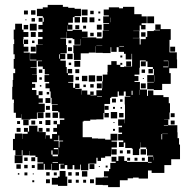

<svg xmlns="http://www.w3.org/2000/svg" viewBox="-20 -742 774 785"><path d="M72 -75H40V-107H72V-128H69V-108H43V-128H33V-174H41V-196H71V-174H72V-195H93V-203H78V-219H94V-204H99V-228H133V-204H138V-219H154V-203H139V-202H167V-175H168V-189H184V-175H193V-194H213V-203H198V-219H213V-234H199V-248H213V-234H225V-252H243V-258H223V-283H218V-288H193V-314H216V-316H191V-342H187V-368H183V-381H166V-401H181V-407H162V-435H181V-438H163V-460H155V-470H135V-492H152V-494H130V-467H105V-465H130V-437H111V-436H131V-406H111V-399H124V-383H111V-374H129V-353H138V-340H155V-322H138V-318H163V-284H135V-283H158V-259H134V-282H131V-256H104V-253H68V-275H67V-260H45V-281H36V-321H37V-335H30V-387H32V-415H34V-443H42V-461H36V-501H40V-520H35V-562H38V-581H36V-621H42V-645H70V-621H76V-581H74V-562H77V-551H96V-531H77V-527H102V-495H129V-523V-498H103V-524H128V-559H155V-560H135V-582H154V-591H136V-611H154V-622H137V-640H154V-653H138V-669H154V-653H159V-670H155V-676H131V-706H155V-712H175V-722H237V-714H259V-710H285V-706H311V-676H285V-672H307V-650H285V-672H278V-649H259V-641H276V-621H256V-638H255V-616H277V-620H315V-613H338V-589H374V-585H398V-589H400V-617H426V-618H403V-644H426V-647H402V-675H425V-679H404V-703H425V-712H467V-708H483V-714H529V-684H559V-675H580V-647H559V-640H575V-622H557V-638H551V-616H525V-615H550V-587H523V-586H551V-560H575H555V-582H576V-591H582V-615H609V-618H634V-620H615V-642H637V-623H678V-579H673V-554V-528H703V-499H704V-463H672V-443H678V-399H643V-374H609V-377H582V-405H609V-407H582V-435H609V-460H605V-442H587V-460H605V-468H583V-491H576V-471H556V-491H576V-495H552V-465H525H550V-437H530V-431H546V-411H530V-407H552V-376H581V-350H585V-372H607V-353H648V-345H670V-320H675V-282H673V-254H651V-253H668V-230H705V-201H706V-177H712V-151H716V-91H680V-67H652V-35H600V-45H585V-42V-12H547V-16H524V-13H502V-5H470V23H422V15H400V14H371V-16H400V-17H422V-20H405V-42H426V-51H431V-76H453V-81H436V-101H456V-84H464V-103H488V-84H499V-80H517H547H585V-102H606V-106H581V-133H578V-139H554V-160H553V-134H549V-108H523V-134H519V-137H492V-159H486V-141H466V-161H484V-168H463V-194H479V-200H465V-222H479V-228H463V-254H489V-238H490V-257H491V-286H507H491V-315H490V-347H513V-349H494V-368H486V-351H466V-368H461V-346H435V-342H430V-317H407V-280H425V-262H407V-280H403V-254H374V-253H349V-248H322V-245H318V-219V-189V-181H356V-176H381V-175H410V-171H432V-195H460V-167H436V-163H458V-139H436V-132H457V-110H435V-131H434V-103H410V-97H393V-84H379V-97H374V-73H341V-46H311V-69H308V-49H284V-67H277V-50H255V-67H245V-52H227V-70H242V-72H221V-46H191V-72H189V-48H163V-72H159V-48H133V-74H157V-78H133V-100H125V-106H101V-125H100V-107H72ZM338 -679H314V-703H338ZM125 -682H107V-700H125ZM94 -683H78V-699H94ZM363 -684H349V-698H363ZM390 -687H382V-695H390ZM610 -647H582V-675H610ZM337 -650H315V-672H337ZM366 -651H346V-671H366ZM431 -651V-670H430V-651ZM123 -654H109V-668H123ZM390 -657H382V-665H390ZM88 -659H84V-663H88ZM130 -617H102V-645H130ZM396 -621H376V-641H396ZM95 -622H77V-640H95ZM304 -623H288V-639H304ZM332 -625H320V-637H332ZM305 -382H288V-379H314V-355H315V-372H337V-355H349V-368H363V-354H350V-352H374V-373H397V-380H398V-409H400V-437H419V-448H420V-477H435V-492H457V-477H472V-485H480V-477H472V-468H487V-470H520V-495V-522H518V-499H494V-522H487V-554H468V-552H487V-530H465V-549H457V-530H435V-549H432V-525H400V-526H371V-553H370V-527H343V-524H310V-497H282V-525H309H280V-557H309V-558V-582H308V-559H284V-582H277V-586H251V-612H250V-587H227V-585H250V-558H253V-524H227V-522H247V-500H227V-494H249V-468H227H253V-443H257V-460H275V-442H258V-435H280V-407H259V-404H279V-383H287V-400H305ZM126 -591H106V-611H126ZM96 -591H76V-611H96ZM395 -592H377V-610H395ZM575 -592H557V-610H575ZM363 -594H349V-608H363ZM315 -588H338V-589H315ZM95 -562H77V-580H95ZM272 -565H260V-577H272ZM121 -566H111V-576H121ZM374 -556H398V-557H374ZM696 -531H676V-551H696ZM126 -531H106V-551H126ZM274 -533H258V-549H274ZM277 -500H255V-522H277ZM225 -502V-520H222V-502ZM480 -507H472V-515H480ZM102 -470V-495V-470ZM667 -470H647V-467H668V-494H649V-492H667ZM308 -469H284V-493H308ZM516 -471H496V-491H516ZM271 -476H261V-486H271ZM304 -443H288V-459H304ZM573 -444H559V-458H573ZM153 -444H139V-458H153ZM611 -408V-434H610V-408ZM369 -408H343V-434H369ZM397 -410H375V-432H397ZM337 -410H315V-432H337ZM303 -414H289V-428H303ZM151 -416H141V-426H151ZM568 -419H564V-423H568ZM576 -381H556V-401H576ZM396 -381H376V-401H396ZM363 -384H349V-398H363ZM331 -386H321V-396H331ZM149 -388H143V-394H149ZM551 -354V-375H550V-354ZM522 -354V-371H518V-354ZM154 -353H138V-369H154ZM181 -356H171V-366H181ZM377 -347H397V-349H377ZM402 -322V-342V-322ZM186 -321H166V-341H186ZM454 -323H438V-339H454ZM481 -326H471V-336H481ZM424 -293H408V-309H424ZM184 -293H168V-309H184ZM450 -297H442V-305H450ZM479 -298H473V-304H479ZM459 -258H433V-284H459ZM217 -260H195V-282H217ZM186 -261H166V-281H186ZM485 -262H467V-280H485ZM694 -263H678V-279H694ZM97 -230H75V-252H97ZM186 -231H166V-251H186ZM124 -233H108V-249H124ZM694 -233H678V-249H694ZM62 -235H50V-247H62ZM152 -235H140V-247H152ZM448 -239H444V-243H448ZM650 -227H667V-229H650ZM64 -203H48V-219H64ZM183 -204H169V-218H183ZM450 -207H442V-215H450ZM643 -194H666V-195H643ZM643 -172V-194H640V-172ZM219 -168H200V-165H220V-139H223V-164H238V-167H222V-188H219ZM217 -132V-110H218V-137H200V-132ZM577 -110H555V-132H577ZM513 -114H499V-128H513ZM482 -115H470V-127H482ZM195 -110V-127H190V-110ZM195 -103H217V-110H195ZM608 -87V-101H607V-87ZM124 -83H108V-99H124ZM93 -84H79V-98H93ZM572 -85H560V-97H572ZM512 -85H500V-97H512ZM542 -85H530V-97H542ZM585 -77H600V-80H585ZM195 -76H217V-79H195ZM366 -51H346V-71H366ZM65 -52H47V-70H65ZM93 -54H79V-68H93ZM122 -55H110V-67H122ZM420 -57H412V-65H420ZM388 -59H384V-63H388ZM255 18H217V13H192V-15H217V-20H224V-43H248V-20H255ZM337 -20H315V-42H337ZM183 -24H169V-38H183ZM273 -24H259V-38H273ZM303 -24H289V-38H303ZM92 -25H80V-37H92ZM212 -25H200V-37H212ZM59 -28H53V-34H59ZM118 -29H114V-33H118ZM364 7H348V-9H364ZM184 7H168V-9H184ZM273 6H259V-8H273ZM302 5H290V-7H302ZM332 5H320V-7H332ZM120 3H112V-5H120Z"/></svg>

Font: Rubik Storm
Style: Regular
Weight: 400
Designer: Hubert and Fischer, NaN
Foundry: Hubert and Fischer, NaN
Version: Version 2.201